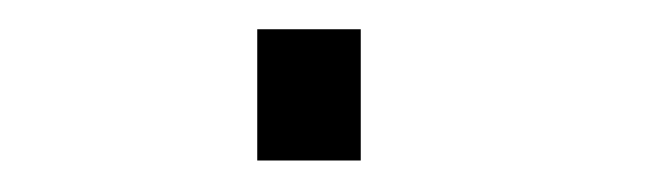

<svg xmlns="http://www.w3.org/2000/svg" viewBox="-20 -366 440 128"><path d="M151.5 -346.5H220.5V-259H151.5Z"/></svg>

Font: Trispace SemiCondensed ExtraLight
Style: Regular
Weight: 200
Width: 4
Designer: Tyler Finck
Foundry: Etcetera Type Company
Version: Version 1.210; ttfautohint (v1.8.3)